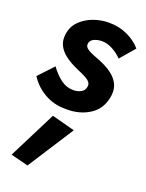

<svg xmlns="http://www.w3.org/2000/svg" viewBox="-153 -545 740 970"><g transform="rotate(20 217.5 -60.5)"><path d="M82 -170Q109 -133 139 -110.5Q169 -88 205 -88Q227 -87 246.5 -97Q266 -107 269 -128Q273 -147 256.5 -160Q240 -173 216 -183Q192 -193 172 -203Q143 -217 119 -235.5Q95 -254 82 -280Q69 -306 74 -341Q80 -383 108.5 -411.5Q137 -440 177.5 -455Q218 -470 261 -470Q316 -470 361 -449Q406 -428 435 -394L368 -316Q346 -339 317 -354.5Q288 -370 259 -370Q237 -370 218 -361.5Q199 -353 196 -335Q193 -318 209.5 -306.5Q226 -295 250.5 -286Q275 -277 295 -268Q325 -255 350 -236Q375 -217 388.5 -191Q402 -165 398 -130Q389 -57 335 -20.5Q281 16 206 15Q140 16 88.5 -14Q37 -44 8 -91ZM155 69 279 102 120 349 26 325Z"/></g></svg>

Font: Von Semi
Style: Italic
Weight: 600
Version: Version 4.000; ttfautohint (v1.8.4.7-5d5b)